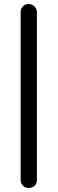

<svg xmlns="http://www.w3.org/2000/svg" viewBox="-20 -745 287 957"><path d="M83 152V-684Q83 -702 94 -713.5Q105 -725 123 -725Q140 -725 152 -712.5Q164 -700 164 -684V152Q164 170 152.5 181Q141 192 123 192Q106 192 94.5 180.5Q83 169 83 152Z"/></svg>

Font: 寒蝉全圆体
Style: Regular
Weight: 400
Designer: Warren2060
      Designed by Motoya company      

      [Varela Round]
      Joe Prince(Latin component); Avraham Cornf
Foundry: ChillType
Version: Version 3.200